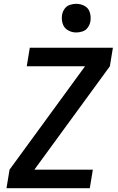

<svg xmlns="http://www.w3.org/2000/svg" viewBox="-20 -985 616 1005"><path d="M14 0H450L466 -97H160L555 -638L571 -735H136L120 -638H425L30 -97ZM379 -815Q395 -815 412 -820.5Q429 -826 439.5 -841Q450 -856 453 -872Q457 -896 450.5 -919Q444 -942 423.5 -953.5Q403 -965 379 -965Q363 -965 346 -959.5Q329 -954 318.5 -939.5Q308 -925 305 -908Q301 -884 308 -861.5Q315 -839 335 -827Q355 -815 379 -815Z"/></svg>

Font: Iosevka Sparkle SmBdObl
Style: Regular
Weight: 600
Italic angle: -9°
Designer: Belleve Invis
Foundry: Belleve Invis
Version: Version 4.5.0; ttfautohint (v1.8.3)